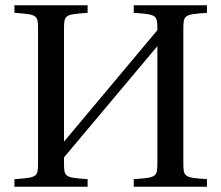

<svg xmlns="http://www.w3.org/2000/svg" viewBox="-20 -712 844 732"><path d="M35 0H314V-29C226 -35 224 -37 224 -93V-112L580 -536V-93C580 -37 578 -35 490 -29V0H769V-29C681 -35 679 -37 679 -93V-599C679 -655 681 -657 769 -663V-692H490V-663C578 -657 580 -655 580 -599V-597L224 -172V-599C224 -655 226 -657 314 -663V-692H35V-663C123 -657 125 -655 125 -599V-93C125 -37 123 -35 35 -29Z"/></svg>

Font: Lingua Franca
Style: Regular
Weight: 400
Version: Version 1.19